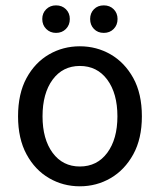

<svg xmlns="http://www.w3.org/2000/svg" viewBox="-20 -668 583 701"><path d="M271.5 12.2Q210.4 12.2 159.2 -17.6Q107.9 -47.4 76.9 -104.5Q45.9 -161.6 45.9 -243.2Q45.9 -326.2 76.9 -383.1Q107.9 -439.9 159.2 -469.5Q210.4 -499 271.5 -499Q332.5 -499 383.8 -469.5Q435.1 -439.9 466.6 -383.1Q498 -326.2 498 -243.2Q498 -161.6 466.6 -104.5Q435.1 -47.4 383.8 -17.6Q332.5 12.2 271.5 12.2ZM271.5 -60.1Q334.5 -60.1 371.6 -110.1Q408.7 -160.2 408.7 -243.2Q408.7 -327.1 371.6 -377.2Q334.5 -427.2 271.5 -427.2Q209 -427.2 172.1 -377.2Q135.3 -327.1 135.3 -243.2Q135.3 -160.2 172.1 -110.1Q209 -60.1 271.5 -60.1ZM184.6 -547.9Q163.1 -547.9 148.7 -562.3Q134.3 -576.7 134.3 -598.6Q134.3 -620.1 148.7 -634.3Q163.1 -648.4 184.6 -648.4Q206.5 -648.4 220.7 -634.3Q234.9 -620.1 234.9 -598.6Q234.9 -576.7 220.7 -562.3Q206.5 -547.9 184.6 -547.9ZM358.9 -547.9Q336.9 -547.9 323 -562.3Q309.1 -576.7 309.1 -598.6Q309.1 -620.1 323 -634.3Q336.9 -648.4 358.9 -648.4Q380.9 -648.4 395 -634.3Q409.2 -620.1 409.2 -598.6Q409.2 -576.7 395 -562.3Q380.9 -547.9 358.9 -547.9Z"/></svg>

Font: Varta Medium
Style: Regular
Weight: 500
Designer: Joana Correia, Viktoriya Grabowska, Eben Sorkin
Foundry: Sorkin Type Co.
Version: Version 1.004